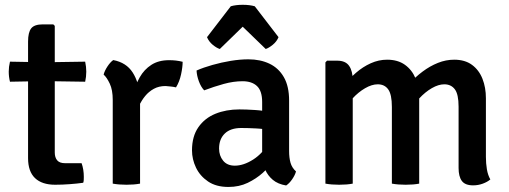

<svg xmlns="http://www.w3.org/2000/svg" viewBox="-20 -746 2066 780"><path d="M94 -577Q94 -614.5 106.8 -630.8Q119.5 -647 154 -647H196.5L202.5 -641V-126.5Q202.5 -106.5 212.2 -94.8Q222 -83 244.5 -83H311.5Q320.5 -57.5 320.5 -27.5Q320.5 -21.5 320.2 -15Q320 -8.5 318 -3.5Q293 0 263.2 2.2Q233.5 4.5 204 4.5Q150.5 4.5 122.2 -22.5Q94 -49.5 94 -103.5ZM326 -495.5Q330.5 -474.5 330.5 -455Q330.5 -434 326 -414L159 -416.5L20.5 -414Q15.5 -434 15.5 -455Q15.5 -474.5 20.5 -495.5L160.5 -493Z M722 -495Q722 -473.5 715.5 -443.5Q709 -413.5 695 -391Q684.5 -393.5 674 -394.5Q663.5 -395.5 652.5 -396.5Q625.5 -396.5 605 -385.2Q584.5 -374 569.8 -356Q555 -338 544.8 -315.8Q534.5 -293.5 527 -271.5L511.5 -291Q513 -327 521.5 -364Q530 -401 547.8 -432.2Q565.5 -463.5 594.8 -482.5Q624 -501.5 667 -501.5Q682 -501.5 694.8 -500Q707.5 -498.5 722 -495ZM401 -443Q405 -458.5 416.5 -476Q428 -493.5 440 -502Q493 -492 519 -451.5Q545 -411 549 -349.5V0Q525 4.5 494 4.5Q462.5 4.5 438 0V-340Q438 -380.5 426 -406Q414 -431.5 401 -443Z M760 -135Q760 -192 785.8 -229Q811.5 -266 855 -283.8Q898.5 -301.5 952.5 -301.5Q979.5 -301.5 1014.8 -299.2Q1050 -297 1080 -290V-216.5Q1054 -222.5 1021 -224.2Q988 -226 960 -226Q916.5 -226 893.2 -203.5Q870 -181 870 -142.5Q870 -113.5 886.5 -93.2Q903 -73 934 -73Q969.5 -73 1008.8 -98Q1048 -123 1075 -170.5L1091.5 -88.5Q1073.5 -67 1047.2 -43.5Q1021 -20 986.2 -3.2Q951.5 13.5 908 13.5Q858 13.5 825.2 -8.8Q792.5 -31 776.2 -65Q760 -99 760 -135ZM1182.5 -49.5Q1178.5 -34.5 1167 -17.8Q1155.5 -1 1142.5 7.5Q1109 2 1088.2 -15.5Q1067.5 -33 1057.2 -57.2Q1047 -81.5 1045 -108V-331.5Q1045 -376.5 1024.2 -396.2Q1003.5 -416 965.5 -416Q928.5 -416 888.8 -405Q849 -394 809.5 -379Q796.5 -392.5 788 -415.5Q779.5 -438.5 778.5 -459.5Q807 -472 843.2 -482.2Q879.5 -492.5 917.5 -498.8Q955.5 -505 989 -505Q1037.5 -505 1074.8 -487.2Q1112 -469.5 1133.2 -432.5Q1154.5 -395.5 1154.5 -337V-132.5Q1154.5 -105 1160.2 -84.8Q1166 -64.5 1182.5 -49.5ZM1015 -720.5 1111.5 -595Q1104 -577 1088 -564Q1072 -551 1059.5 -547L966 -637.5L873 -547Q860 -551 844.2 -564Q828.5 -577 821 -595L917.5 -720.5Q938 -726.5 966 -726.5Q994.5 -726.5 1015 -720.5Z M1350 -499.5Q1384 -499.5 1398.5 -478.2Q1413 -457 1413 -420V0Q1389.5 4.5 1358 4.5Q1326.5 4.5 1302 0V-492.5L1308.5 -499.5ZM1572 -311.5Q1572 -362 1557.2 -382.8Q1542.5 -403.5 1514.5 -403.5Q1490.5 -403.5 1463 -387.5Q1435.5 -371.5 1412 -345.8Q1388.5 -320 1375.5 -289V-395Q1397.5 -425.5 1425.8 -450Q1454 -474.5 1486.2 -489Q1518.5 -503.5 1552.5 -503.5Q1596 -503.5 1625 -482.8Q1654 -462 1668.5 -426.8Q1683 -391.5 1683 -347.5V0Q1660 4.5 1628 4.5Q1596.5 4.5 1572 0ZM1843 -312.5Q1843 -363 1827.8 -383.2Q1812.5 -403.5 1785 -403.5Q1761.5 -403.5 1734.5 -388Q1707.5 -372.5 1683.2 -346.2Q1659 -320 1643 -286.5V-406Q1667 -433 1696.8 -455.2Q1726.5 -477.5 1759 -490.5Q1791.5 -503.5 1825 -503.5Q1869 -503.5 1897.5 -482.5Q1926 -461.5 1940 -426Q1954 -390.5 1954 -347V-108.5Q1954 -82 1958 -58.2Q1962 -34.5 1972 -17Q1959.5 -6.5 1941 0.2Q1922.5 7 1902 7Q1869.5 7 1856.2 -11Q1843 -29 1843 -63.5Z"/></svg>

Font: Signika Negative Light Medium
Style: Regular
Weight: 500
Version: Version 2.001